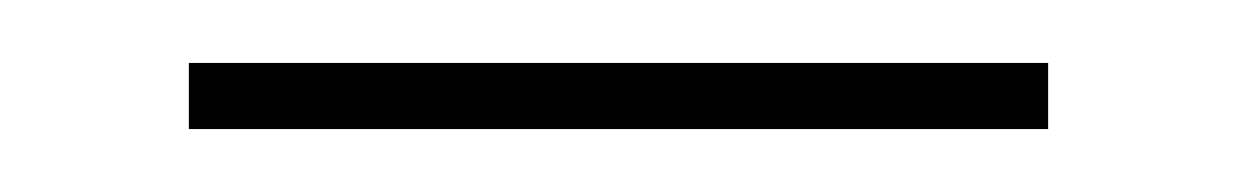

<svg xmlns="http://www.w3.org/2000/svg" viewBox="-20 -724 393 61"><path d="M313 -704V-683H40V-704Z"/></svg>

Font: Hepta Slab ExtraLight
Style: Regular
Weight: 200
Designer: Michael LaGattuta
Foundry: Michael LaGattuta
Version: Version 1.100